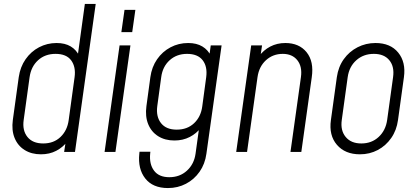

<svg xmlns="http://www.w3.org/2000/svg" viewBox="-20 -770 2112 973"><path d="M187.5 12Q139.5 12 104.8 -9.8Q70 -31.5 54 -70.8Q38 -110 45 -162L75 -379Q82.5 -431 109.8 -470Q137 -509 178 -530.5Q219 -552 267 -552Q309.5 -552 338.2 -534.8Q367 -517.5 382 -486L372 -474L410 -750H465L360 0H305L315 -66L322 -54Q299 -23.5 265 -5.8Q231 12 187.5 12ZM199 -43Q252.5 -43 286.8 -76Q321 -109 328 -161L358 -379Q365 -431 340.8 -464Q316.5 -497 261.5 -497Q208.5 -497 173 -464.8Q137.5 -432.5 130 -379L100 -162Q92.5 -109 119 -76Q145.5 -43 199 -43Z M510 0 586 -540H641L565 0ZM595 -607 611 -720H666L650 -607Z M831 183Q754.5 183 716.2 134.5Q678 86 686 9L687 -1H742L741 9Q736 62 760.8 95Q785.5 128 838 128Q891 128 927.2 95Q963.5 62 971 9L991 -136L999 -124Q976 -93.5 941.5 -75.8Q907 -58 864 -58Q816 -58 781.5 -79.8Q747 -101.5 731 -140.8Q715 -180 722 -232L742 -379Q749 -430.5 776 -469.5Q803 -508.5 844 -530.2Q885 -552 933.5 -552Q976.5 -552 1005.5 -534.5Q1034.5 -517 1049 -486L1039 -474L1048 -540H1103L1026 9Q1019 61 991.5 100.2Q964 139.5 922.5 161.2Q881 183 831 183ZM875.5 -113Q929 -113 963.5 -145.5Q998 -178 1005 -231L1025 -379Q1032 -432.5 1007 -464.8Q982 -497 928 -497Q875.5 -497 839.8 -464.8Q804 -432.5 797 -379L777 -232Q770 -179 796 -146Q822 -113 875.5 -113Z M1177 0 1253 -540H1308L1298 -472L1291 -483Q1315 -516 1349.5 -534Q1384 -552 1426 -552Q1496 -552 1533.8 -505.2Q1571.5 -458.5 1560 -379L1507 0H1452L1505 -379Q1512.5 -432.5 1486.8 -464.8Q1461 -497 1413 -497Q1363 -497 1327.8 -464.8Q1292.5 -432.5 1285 -379L1232 0Z M1804 12Q1729 12 1687.5 -36Q1646 -84 1657 -162L1687 -379Q1694.5 -431.5 1722.2 -470.2Q1750 -509 1792 -530.5Q1834 -552 1883 -552Q1958.5 -552 1998 -503.5Q2037.5 -455 2027 -379L1997 -162Q1990 -110 1962.8 -70.8Q1935.5 -31.5 1894.5 -9.8Q1853.5 12 1804 12ZM1811 -43Q1863.5 -43 1899 -76Q1934.5 -109 1942 -162L1972 -379Q1979.5 -432.5 1953 -464.8Q1926.5 -497 1874.5 -497Q1822 -497 1785.8 -464.8Q1749.5 -432.5 1742 -379L1712 -162Q1704.5 -109 1731.8 -76Q1759 -43 1811 -43Z"/></svg>

Font: Mohave Light
Style: Italic
Weight: 300
Italic angle: -8°
Designer: Gumpita Rahayu
Foundry: Tokotype
Version: Version 2.003